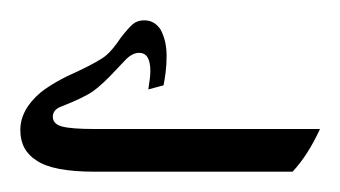

<svg xmlns="http://www.w3.org/2000/svg" viewBox="-168 189 335 189"><path d="M-22 277Q-20 265 -20 259Q-20 241 -31 241Q-38 241 -45 248.5Q-52 256 -54 258Q-67 272 -76 278.5Q-85 285 -108 294Q-116 297 -116 304Q-116 311 -107 313.5Q-98 316 -74 316H147Q135 342 120 358H-75Q-116 358 -132 347Q-148 337 -148 317Q-148 297 -128 280Q-114 269 -91 259Q-70 249 -63.5 243.5Q-57 238 -49 226Q-42 217 -37.5 213Q-33 209 -26 209Q-16 209 -10 218Q-4 229 -4 244Q-4 253 -5 260.5Q-6 268 -7 273Z"/></svg>

Font: Mirza SemiBold
Style: Regular
Weight: 600
Designer: Arabic design by Kourosh Beigpour, Latin design by Eduardo Tunni, engineering by Lasse Fister
Version: Version 1.0010g